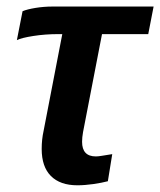

<svg xmlns="http://www.w3.org/2000/svg" viewBox="-20 -548 482 578"><path d="M155.8 -445.3Q116.2 -445.3 80.3 -439.7Q44.4 -434.1 30.8 -427.2L47.9 -514.2Q61.5 -520 86.9 -524.2Q112.3 -528.3 138.2 -528.3H442.4L426.3 -445.3H287.1L230 -150.4Q227.1 -134.3 227.1 -121.1Q227.1 -77.1 268.6 -77.1Q275.9 -77.1 287.4 -79.1Q298.8 -81.1 317.9 -84L304.7 -2.4Q286.6 2.4 261 6.1Q235.4 9.8 212.9 9.8Q161.1 9.8 133.3 -18.1Q105.5 -45.9 105.5 -99.6Q105.5 -128.4 111.3 -154.3L167.5 -445.3Z"/></svg>

Font: Arimo SemiBold
Style: Italic
Weight: 600
Italic angle: -12°
Version: Version 1.33